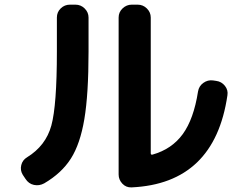

<svg xmlns="http://www.w3.org/2000/svg" viewBox="-20 -773 1040 829"><path d="M547.9 36.1Q524.4 37.1 508.3 20Q492.2 2.9 492.2 -19.5V-697.3Q492.2 -720.7 509.3 -736.8Q526.4 -752.9 548.8 -752.9H574.2Q597.7 -752.9 614.3 -736.3Q630.9 -719.7 630.9 -697.3V-111.3Q630.9 -103.5 638.7 -105.5Q721.7 -128.9 769 -193.8Q816.4 -258.8 835 -377.9Q838.9 -401.4 857.9 -415Q877 -428.7 899.4 -425.8L913.1 -423.8Q936.5 -420.9 951.2 -402.3Q965.8 -383.8 961.9 -361.3Q906.2 19.5 547.9 36.1ZM89.8 -1 78.1 -18.6Q66.4 -38.1 71.8 -60.1Q77.1 -82 96.7 -93.8Q177.7 -143.6 201.7 -231Q225.6 -318.4 225.6 -549.8V-697.3Q225.6 -720.7 242.2 -736.8Q258.8 -752.9 282.2 -752.9H305.7Q329.1 -752.9 345.7 -736.3Q362.3 -719.7 362.3 -697.3V-549.8Q362.3 -366.2 344.2 -258.8Q326.2 -151.4 286.1 -88.4Q246.1 -25.4 170.9 18.6Q149.4 30.3 126.5 25.4Q103.5 20.5 89.8 -1Z"/></svg>

Font: Rounded Mgen+ 1m bold
Style: Bold
Weight: 700
Designer: [Source Han Sans]
Ryoko NISHIZUKA  (kana & ideographs); Paul D. Hunt (Latin, Greek & Cyrillic); Wenlong ZHANG  (bopomofo
Version: Version 1.059.20150602